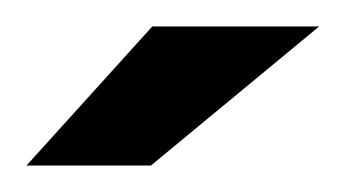

<svg xmlns="http://www.w3.org/2000/svg" viewBox="-20 -645 261 145"><path d="M0 -520 95 -625H221L94 -520Z"/></svg>

Font: Smooch Sans Thin Black
Style: Regular
Weight: 900
Version: Version 1.010